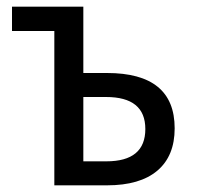

<svg xmlns="http://www.w3.org/2000/svg" viewBox="-20 -556 603 576"><path d="M143 0V-463H16V-536H230V-337H301Q504 -337 504 -171Q504 -88 452 -44Q400 0 301 0ZM230 -72H299Q416 -72 416 -169Q416 -265 298 -265H230Z"/></svg>

Font: Noto Sans Mono SemiCondensed
Style: Regular
Weight: 400
Width: 4
Designer: Monotype Design Team
Foundry: Monotype Imaging Inc.
Version: Version 2.014